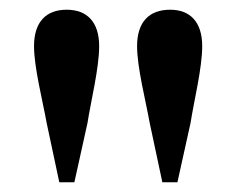

<svg xmlns="http://www.w3.org/2000/svg" viewBox="-20 -841 487 395"><path d="M117 -821C75 -821 50 -796 50 -746C50 -702 68 -633 76 -588L102 -466H133L160 -588C167 -633 184 -701 184 -746C184 -796 159 -821 117 -821ZM330 -821C287 -821 262 -796 262 -746C262 -702 280 -633 288 -588L314 -466H345L372 -588C379 -633 396 -701 396 -746C396 -796 371 -821 330 -821Z"/></svg>

Font: Noto Serif SC
Style: Bold
Weight: 700
Designer: Ryoko NISHIZUKA 西塚涼子 (kana & ideographs); Frank Grießhammer (Latin, Greek & Cyrillic); Wenlong ZHANG 张文龙 (bopomofo); San
Foundry: Adobe
Version: Version 2.001;hotconv 1.1.0;makeotfexe 2.6.0